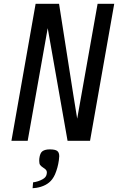

<svg xmlns="http://www.w3.org/2000/svg" viewBox="-20 -745 640 1016"><path d="M168.5 -725H292.5L368 -243L388.5 -117L496.5 -725H584.5L456.5 0H337.5L232.5 -596L126.5 0H40.5ZM205.5 203.5Q214.5 198.5 219.8 192.2Q225 186 227 176.5L228 168Q228 162 225.5 157.2Q223 152.5 217 148L207 141Q197 134.5 192.2 127.8Q187.5 121 187.5 106Q187.5 99 188 94.5Q191.5 64 205.2 54.8Q219 45.5 243.5 45.5Q271.5 45.5 282.5 53.5Q293.5 61.5 293.5 81.5Q293.5 87 291.5 103Q286 143 271 178Q258.5 205.5 240 220.5Q222 235.5 196 243.5Q184.5 247 172 249Q159.5 251 152.5 251L155 220Q183.5 216 205.5 203.5Z"/></svg>

Font: JuliaMono
Style: Italic
Weight: 400
Italic angle: -9°
Monospace: yes
Designer: cormullion
Foundry: corm
Version: Version 0.057; ttfautohint (v1.8.4)